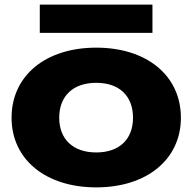

<svg xmlns="http://www.w3.org/2000/svg" viewBox="-20 -794 832 830"><path d="M396 16C615 16 762 -105 762 -285C762 -467 615 -588 396 -588C177 -588 30 -467 30 -285C30 -105 177 16 396 16ZM639 -652V-774H152V-652ZM396 -135C296 -135 236 -192 236 -285C236 -379 296 -436 396 -436C496 -436 555 -379 555 -285C555 -192 496 -135 396 -135Z"/></svg>

Font: Bounded
Style: Bold
Weight: 700
Designer: Vlad Churkin
Version: Version 3.0